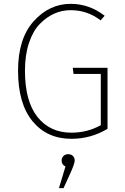

<svg xmlns="http://www.w3.org/2000/svg" viewBox="-20 -713 649 1000"><path d="M348 -693Q445 -693 525 -631L504 -607Q435 -660 348 -660Q303 -660 262.5 -642Q222 -624 187 -588Q152 -552 131 -489.5Q110 -427 110 -345Q110 -186 175 -104Q240 -22 352 -22Q435 -22 505 -61V-328H363L359 -360H540V-42Q453 10 352 10Q225 10 149.5 -81.5Q74 -173 74 -345Q74 -512 155.5 -602.5Q237 -693 348 -693ZM335 90Q351 90 360 99.5Q369 109 369 123Q369 138 350 181L311 267H287L321 154Q301 145 301 123Q301 109 310.5 99.5Q320 90 335 90Z"/></svg>

Font: Fira Sans UltraLight
Style: Regular
Weight: 200
Designer: Carrois Corporate & Edenspiekermann AG
Foundry: Carrois Corporate GbR & Edenspiekermann AG
Version: Version 4.106;PS 004.106;hotconv 1.0.70;makeotf.lib2.5.58329